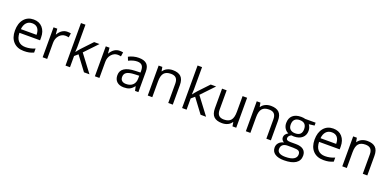

<svg xmlns="http://www.w3.org/2000/svg" viewBox="0 -1872 6527 3223"><g transform="rotate(20 3263.5 -260.0)"><path d="M312 9.8Q193.4 9.8 124.8 -62.5Q56.2 -134.8 56.2 -263.2Q56.2 -392.6 119.9 -468.8Q183.6 -544.9 291 -544.9Q391.6 -544.9 450.2 -478.8Q508.8 -412.6 508.8 -304.2V-252.9H140.1Q142.6 -158.7 187.7 -109.9Q232.9 -61 314.9 -61Q401.4 -61 485.8 -97.2V-24.9Q442.9 -6.3 404.5 1.7Q366.2 9.8 312 9.8ZM290 -477.1Q225.6 -477.1 187.3 -435.1Q148.9 -393.1 142.1 -318.8H421.9Q421.9 -395.5 387.7 -436.3Q353.5 -477.1 290 -477.1Z M891.1 -544.9Q926.8 -544.9 955.1 -539.1L943.8 -463.9Q910.6 -471.2 885.3 -471.2Q820.3 -471.2 774.2 -418.5Q728 -365.7 728 -287.1V0H647V-535.2H713.9L723.1 -436H727.1Q756.8 -488.3 798.8 -516.6Q840.8 -544.9 891.1 -544.9Z M1135.3 -273.9Q1156.2 -303.7 1199.2 -352.1L1372.1 -535.2H1468.3L1251.5 -307.1L1483.4 0H1385.3L1196.3 -252.9L1135.3 -200.2V0H1055.2V-759.8H1135.3V-356.9Q1135.3 -330.1 1131.3 -273.9Z M1824.2 -544.9Q1859.9 -544.9 1888.2 -539.1L1877 -463.9Q1843.8 -471.2 1818.4 -471.2Q1753.4 -471.2 1707.3 -418.5Q1661.1 -365.7 1661.1 -287.1V0H1580.1V-535.2H1647L1656.2 -436H1660.2Q1689.9 -488.3 1731.9 -516.6Q1773.9 -544.9 1824.2 -544.9Z M2297.4 0 2281.2 -76.2H2277.3Q2237.3 -25.9 2197.5 -8.1Q2157.7 9.8 2098.1 9.8Q2018.6 9.8 1973.4 -31.2Q1928.2 -72.3 1928.2 -147.9Q1928.2 -310.1 2187.5 -317.9L2278.3 -320.8V-354Q2278.3 -417 2251.2 -447Q2224.1 -477.1 2164.6 -477.1Q2097.7 -477.1 2013.2 -436L1988.3 -498Q2027.8 -519.5 2075 -531.7Q2122.1 -543.9 2169.4 -543.9Q2265.1 -543.9 2311.3 -501.5Q2357.4 -459 2357.4 -365.2V0ZM2114.3 -57.1Q2189.9 -57.1 2233.2 -98.6Q2276.4 -140.1 2276.4 -214.8V-263.2L2195.3 -259.8Q2098.6 -256.3 2055.9 -229.7Q2013.2 -203.1 2013.2 -147Q2013.2 -103 2039.8 -80.1Q2066.4 -57.1 2114.3 -57.1Z M2890.6 0V-346.2Q2890.6 -411.6 2860.8 -443.8Q2831.1 -476.1 2767.6 -476.1Q2683.6 -476.1 2644.5 -430.7Q2605.5 -385.3 2605.5 -280.8V0H2524.4V-535.2H2590.3L2603.5 -461.9H2607.4Q2632.3 -501.5 2677.2 -523.2Q2722.2 -544.9 2777.3 -544.9Q2874 -544.9 2922.9 -498.3Q2971.7 -451.7 2971.7 -349.1V0Z M3218.3 -273.9Q3239.3 -303.7 3282.2 -352.1L3455.1 -535.2H3551.3L3334.5 -307.1L3566.4 0H3468.3L3279.3 -252.9L3218.3 -200.2V0H3138.2V-759.8H3218.3V-356.9Q3218.3 -330.1 3214.4 -273.9Z M3739.3 -535.2V-188Q3739.3 -122.6 3769 -90.3Q3798.8 -58.1 3862.3 -58.1Q3946.3 -58.1 3985.1 -104Q4023.9 -149.9 4023.9 -253.9V-535.2H4105V0H4038.1L4026.4 -71.8H4022Q3997.1 -32.2 3952.9 -11.2Q3908.7 9.8 3852.1 9.8Q3754.4 9.8 3705.8 -36.6Q3657.2 -83 3657.2 -185.1V-535.2Z M4643.1 0V-346.2Q4643.1 -411.6 4613.3 -443.8Q4583.5 -476.1 4520 -476.1Q4436 -476.1 4397 -430.7Q4357.9 -385.3 4357.9 -280.8V0H4276.9V-535.2H4342.8L4356 -461.9H4359.9Q4384.8 -501.5 4429.7 -523.2Q4474.6 -544.9 4529.8 -544.9Q4626.5 -544.9 4675.3 -498.3Q4724.1 -451.7 4724.1 -349.1V0Z M5328.6 -535.2V-483.9L5229.5 -472.2Q5243.2 -455.1 5253.9 -427.5Q5264.6 -399.9 5264.6 -365.2Q5264.6 -286.6 5210.9 -239.7Q5157.2 -192.9 5063.5 -192.9Q5039.6 -192.9 5018.6 -196.8Q4966.8 -169.4 4966.8 -127.9Q4966.8 -106 4984.9 -95.5Q5002.9 -85 5046.9 -85H5141.6Q5228.5 -85 5275.1 -48.3Q5321.8 -11.7 5321.8 58.1Q5321.8 147 5250.5 193.6Q5179.2 240.2 5042.5 240.2Q4937.5 240.2 4880.6 201.2Q4823.7 162.1 4823.7 90.8Q4823.7 42 4855 6.3Q4886.2 -29.3 4942.9 -42Q4922.4 -51.3 4908.4 -70.8Q4894.5 -90.3 4894.5 -116.2Q4894.5 -145.5 4910.2 -167.5Q4925.8 -189.5 4959.5 -210Q4918 -227.1 4891.8 -268.1Q4865.7 -309.1 4865.7 -361.8Q4865.7 -449.7 4918.5 -497.3Q4971.2 -544.9 5067.9 -544.9Q5109.9 -544.9 5143.6 -535.2ZM4901.9 89.8Q4901.9 133.3 4938.5 155.8Q4975.1 178.2 5043.5 178.2Q5145.5 178.2 5194.6 147.7Q5243.7 117.2 5243.7 64.9Q5243.7 21.5 5216.8 4.6Q5189.9 -12.2 5115.7 -12.2H5018.6Q4963.4 -12.2 4932.6 14.2Q4901.9 40.5 4901.9 89.8ZM4945.8 -363.8Q4945.8 -307.6 4977.5 -278.8Q5009.3 -250 5065.9 -250Q5184.6 -250 5184.6 -365.2Q5184.6 -485.8 5064.5 -485.8Q5007.3 -485.8 4976.6 -455.1Q4945.8 -424.3 4945.8 -363.8Z M5664.6 9.8Q5545.9 9.8 5477.3 -62.5Q5408.7 -134.8 5408.7 -263.2Q5408.7 -392.6 5472.4 -468.8Q5536.1 -544.9 5643.6 -544.9Q5744.1 -544.9 5802.7 -478.8Q5861.3 -412.6 5861.3 -304.2V-252.9H5492.7Q5495.1 -158.7 5540.3 -109.9Q5585.4 -61 5667.5 -61Q5753.9 -61 5838.4 -97.2V-24.9Q5795.4 -6.3 5757.1 1.7Q5718.8 9.8 5664.6 9.8ZM5642.6 -477.1Q5578.1 -477.1 5539.8 -435.1Q5501.5 -393.1 5494.6 -318.8H5774.4Q5774.4 -395.5 5740.2 -436.3Q5706.1 -477.1 5642.6 -477.1Z M6365.7 0V-346.2Q6365.7 -411.6 6335.9 -443.8Q6306.2 -476.1 6242.7 -476.1Q6158.7 -476.1 6119.6 -430.7Q6080.6 -385.3 6080.6 -280.8V0H5999.5V-535.2H6065.4L6078.6 -461.9H6082.5Q6107.4 -501.5 6152.3 -523.2Q6197.3 -544.9 6252.4 -544.9Q6349.1 -544.9 6397.9 -498.3Q6446.8 -451.7 6446.8 -349.1V0Z"/></g></svg>

Font: Sahel FD
Style: FD
Weight: 400
Foundry: Saber Rastikerdar (saber.rastikerdar@gmail.com)
Version: Version 3.3.1